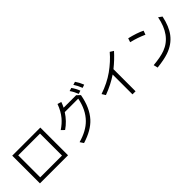

<svg xmlns="http://www.w3.org/2000/svg" viewBox="234 -2181 3533 3533"><g transform="rotate(-45 2000.0 -415.0)"><path d="M133.8 -728H864.7V-6.8H133.8ZM215.8 -653.8V-82H782.7V-653.8Z M1752 -683.1 1815.9 -621.1Q1765.6 -341.8 1618.7 -180.2Q1486.3 -35.2 1231.9 42.5L1186 -27.3Q1414.6 -90.8 1543 -221.7Q1687.5 -369.1 1734.4 -611.3H1384.3Q1289.6 -464.8 1155.3 -373.5L1098.1 -430.2Q1197.3 -496.1 1264.2 -576.2Q1346.7 -675.3 1395 -811L1471.2 -789.1Q1453.1 -735.8 1426.3 -683.1ZM1803.2 -666Q1771 -750.5 1721.2 -821.8L1783.2 -840.8Q1835 -770 1866.2 -687ZM1932.1 -693.8Q1897.5 -783.7 1850.1 -854L1911.1 -873Q1961.9 -800.3 1994.1 -715.8Z M2496.1 39.1V-477.1Q2338.9 -370.6 2141.1 -296.9L2097.2 -367.2Q2310.5 -439.5 2471.2 -553.7Q2635.3 -670.9 2752.9 -810.1L2821.3 -767.1Q2712.4 -645 2576.2 -536.1V39.1Z M3440.9 -568.4Q3301.3 -631.8 3144 -669.9L3169.9 -746.1Q3357.9 -701.2 3469.2 -645ZM3151.9 -64.9Q3349.1 -82.5 3462.4 -125Q3755.9 -234.9 3832 -630.9L3899.9 -582Q3854.5 -367.2 3758.3 -241.2Q3652.8 -102.5 3470.2 -40.5Q3357.4 -2.4 3171.9 18.1Z"/></g></svg>

Font: BIZ UDGothic
Style: Regular
Weight: 400
Monospace: yes
Designer: TypeBank Co., Ltd.
Foundry: Morisawa Inc.
Version: Version 1.05